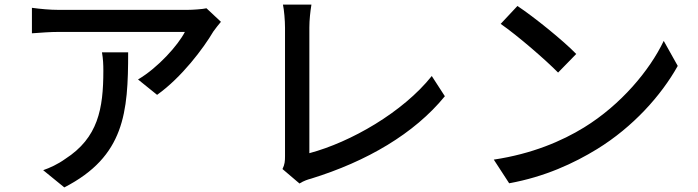

<svg xmlns="http://www.w3.org/2000/svg" viewBox="-20 -771 3040 836"><path d="M424 -543C429 -514 430 -490 430 -463C430 -297 407 -171 264 -79C232 -56 197 -40 168 -30L260 45C523 -90 538 -282 538 -543ZM879 -735C863 -731 818 -728 795 -728H236C197 -728 156 -732 119 -737V-626C162 -629 197 -632 236 -632H785C756 -575 668 -476 581 -425L664 -358C771 -434 866 -561 909 -634C917 -646 933 -665 942 -676Z M1284 28C1303 16 1322 10 1334 7C1577 -68 1784 -189 1917 -352L1860 -440C1734 -282 1507 -152 1327 -104V-651C1327 -684 1331 -720 1336 -751H1212C1217 -728 1221 -682 1221 -650V-91C1221 -70 1220 -55 1210 -35Z M2233 -745 2160 -667C2234 -616 2358 -508 2410 -455L2489 -536C2433 -594 2304 -698 2233 -745ZM2130 -76 2197 27C2352 -1 2479 -60 2580 -122C2736 -218 2859 -355 2931 -484L2870 -593C2809 -465 2684 -315 2523 -216C2427 -157 2297 -101 2130 -76Z"/></svg>

Font: Genne Gothic Medium
Style: Regular
Weight: 500
Designer: Ryoko NISHIZUKA (kana & ideographs); Paul D. Hunt (Latin, Greek & Cyrillic); Wenlong ZHANG (bopomofo); Sandoll Communica
Foundry: Adobe Systems Incorporated
Version: Version 1.004;PS 1.004;hotconv 16.6.51;makeotf.lib2.5.65220